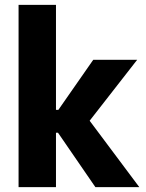

<svg xmlns="http://www.w3.org/2000/svg" viewBox="-20 -772 602 792"><path d="M56.6 0V-752H210.9V-318.8H250L203.1 -293.5L364.7 -525.4H545.9L315.9 -230.5V-319.3L554.7 0H373.5L201.7 -250L250 -224.6H210.9V0Z"/></svg>

Font: Reddit Mono ExtraBold
Style: Regular
Weight: 800
Monospace: yes
Designer: Stephen Hutchings
Foundry: Reddit
Version: Version 1.014